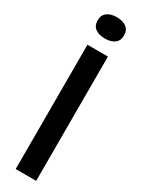

<svg xmlns="http://www.w3.org/2000/svg" viewBox="-246 -965 736 990"><g transform="rotate(30 122.5 -469.5)"><path d="M61.5 0V-740H183.5V0ZM122.5 -812.5Q86.5 -812.5 65.2 -828.2Q44 -844 44 -875.5Q44 -907 65.2 -923Q86.5 -939 122.5 -939Q158.5 -939 179.8 -923Q201 -907 201 -875.5Q201 -844 179.8 -828.2Q158.5 -812.5 122.5 -812.5Z"/></g></svg>

Font: Encode Sans Condensed Condensed SemiBold
Style: Regular
Weight: 600
Width: 3
Designer: Multiple Designers
Foundry: Impallari Type
Version: Version 3.000; ttfautohint (v1.8.3) -l 8 -r 50 -G 200 -x 14 